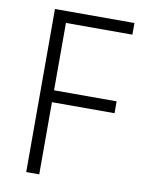

<svg xmlns="http://www.w3.org/2000/svg" viewBox="-82 -771 617 828"><g transform="rotate(10 227.0 -357.0)"><path d="M148 0V-316H422V-368H148V-663H439V-714H91V0Z"/></g></svg>

Font: Noto Sans Telugu SemiCondensed Light
Style: Regular
Weight: 300
Width: 4
Designer: Jelle Bosma - Monotype Design Team
Foundry: Monotype Imaging Inc.
Version: Version 2.005